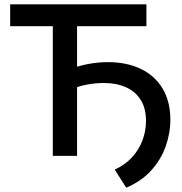

<svg xmlns="http://www.w3.org/2000/svg" viewBox="-20 -720 841 887"><path d="M224 0V-599H27V-700H656.5V-599H336V0ZM563 147 510 63.5Q559 41 591 5.5Q623 -30 638.8 -73.2Q654.5 -116.5 654.5 -161Q654.5 -220 629.8 -259Q605 -298 561.2 -317.2Q517.5 -336.5 461 -336.5Q419.5 -336.5 380.8 -329Q342 -321.5 300.5 -305V-399.5Q347.5 -417.5 392 -425.2Q436.5 -433 478 -433Q566 -433 631 -401.5Q696 -370 731.5 -310.2Q767 -250.5 767 -167Q767 -104 745 -42.8Q723 18.5 677.8 68.2Q632.5 118 563 147Z"/></svg>

Font: Geologica Cursive
Style: Regular
Weight: 400
Designer: Sindre Bremnes, Frode Helland
Foundry: Monokrom Skriftforlag AS
Version: Version 1.010;gftools[0.9.28]